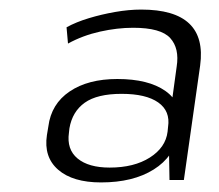

<svg xmlns="http://www.w3.org/2000/svg" viewBox="-20 -736 458 401"><path d="M332 -473 349 -597Q355 -635 335.5 -656.5Q316 -678 258 -678Q225 -678 189 -670Q153 -662 122 -645L119 -679Q139 -690 165.5 -698Q192 -706 220.5 -711Q249 -716 275 -716Q414 -716 398 -599L364 -360H334ZM191 -355Q132 -355 101.5 -381.5Q71 -408 78 -454L81 -472Q87 -519 125.5 -545Q164 -571 225 -571Q290 -571 325.5 -546Q361 -521 354 -475L351 -455Q344 -409 301 -382Q258 -355 191 -355ZM209 -386Q260 -386 293 -407Q326 -428 330 -461L331 -471Q336 -504 310.5 -522Q285 -540 234 -540Q183 -540 157 -521.5Q131 -503 125 -468L124 -459Q119 -424 142 -405Q165 -386 209 -386Z"/></svg>

Font: Pathway Extreme 28pt ExtraLight
Style: Italic
Weight: 250
Italic angle: -8°
Designer: Eduardo Rodriguez Tunni
Foundry: Eduardo Rodriguez Tunni
Version: Version 1.001;gftools[0.9.26]